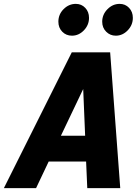

<svg xmlns="http://www.w3.org/2000/svg" viewBox="-75 -970 705 990"><path d="M-55 0 295 -700H493L545 0H375L369 -137H176L111 0ZM239 -270H364L354 -511ZM296 -786Q266 -786 246 -806.5Q226 -827 226 -858Q226 -896 253 -923Q280 -950 316 -950Q345 -950 364.5 -929.5Q384 -909 384 -878Q384 -841 357.5 -813.5Q331 -786 296 -786ZM522 -786Q493 -786 472.5 -806.5Q452 -827 452 -858Q452 -895 479 -922.5Q506 -950 542 -950Q571 -950 590.5 -929.5Q610 -909 610 -878Q610 -841 583.5 -813.5Q557 -786 522 -786Z"/></svg>

Font: Red Hat Mono
Style: Italic
Weight: 400
Italic angle: -12°
Monospace: yes
Designer: Pentagram, MCKL
Foundry: MCKL
Version: Version 1.030